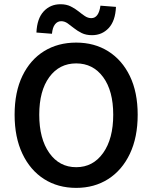

<svg xmlns="http://www.w3.org/2000/svg" viewBox="-20 -892 733 924"><path d="M346.7 12.2Q258.8 12.2 192.1 -30.3Q125.5 -72.8 87.9 -151.9Q50.3 -231 50.3 -339.8Q50.3 -449.2 87.9 -526.9Q125.5 -604.5 192.1 -645.8Q258.8 -687 346.7 -687Q434.1 -687 500.7 -645.3Q567.4 -603.5 605 -525.9Q642.6 -448.2 642.6 -339.8Q642.6 -231 605 -151.9Q567.4 -72.8 500.7 -30.3Q434.1 12.2 346.7 12.2ZM346.7 -87.4Q427.7 -87.4 476.3 -155.8Q524.9 -224.1 524.9 -339.8Q524.9 -455.1 476.3 -521Q427.7 -586.9 346.7 -586.9Q265.6 -586.9 217.3 -521Q168.9 -455.1 168.9 -339.8Q168.9 -224.1 217.3 -155.8Q265.6 -87.4 346.7 -87.4ZM422.9 -722.7Q394 -722.7 373.3 -732.9Q352.5 -743.2 336.2 -756.3Q319.8 -769.5 305.2 -779.8Q290.5 -790 274.4 -790Q256.8 -790 244.9 -775.1Q232.9 -760.3 230 -729.5L155.3 -735.4Q158.2 -802.7 190.2 -837.2Q222.2 -871.6 271 -871.6Q299.3 -871.6 320.1 -861.3Q340.8 -851.1 357.2 -837.9Q373.5 -824.7 388.4 -814.7Q403.3 -804.7 419.4 -804.7Q455.1 -804.7 463.4 -864.7L538.1 -858.9Q535.2 -791.5 503.2 -757.1Q471.2 -722.7 422.9 -722.7Z"/></svg>

Font: Akatab
Style: Bold
Weight: 700
Designer: SIL Global
Foundry: SIL Global
Version: Version 4.100